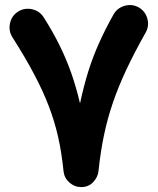

<svg xmlns="http://www.w3.org/2000/svg" viewBox="-20 -679 635 773"><path d="M52.7 -632.3Q78.6 -648.4 108.9 -641.8Q139.2 -635.3 155.8 -609.4Q192.4 -551.8 219.2 -497.6Q246.1 -443.4 266.4 -386.2Q286.6 -329.1 302.2 -262.7Q316.9 -332 335.4 -391.4Q354 -450.7 379.2 -506.6Q404.3 -562.5 437.5 -621.6Q452.6 -647.5 482.4 -655.8Q512.2 -664.1 539.1 -648.9Q564.9 -633.8 573.2 -604.2Q581.5 -574.7 566.4 -547.9Q521.5 -468.3 489 -399.2Q456.5 -330.1 434.3 -264.9Q412.1 -199.7 398.2 -132.6Q384.3 -65.4 376.5 10.3Q373.5 35.2 354.7 54.7Q335.9 74.2 307.1 74.2Q280.3 74.2 259.5 55.9Q238.8 37.6 235.8 10.3Q228.5 -62.5 214.4 -126Q200.2 -189.5 176.5 -251.5Q152.8 -313.5 116.9 -381.1Q81.1 -448.7 29.8 -529.3Q13.7 -555.2 20.3 -585.4Q26.9 -615.7 52.7 -632.3Z"/></svg>

Font: Mikhak-FD ExtraBold
Style: Regular
Weight: 800
Designer: Amin Abedi
Version: Version 3.2